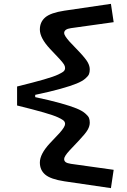

<svg xmlns="http://www.w3.org/2000/svg" viewBox="-20 -825 654 988"><path d="M185.1 11.2Q185.1 -32.2 236.8 -87.9L286.1 -140.1Q314.9 -172.4 314.9 -187Q314.9 -196.3 308.8 -202.9Q302.7 -209.5 279.8 -220.5Q256.8 -231.4 205.1 -246.3Q153.3 -261.2 67.9 -282.2V-379.9Q153.3 -400.9 205.1 -415.8Q256.8 -430.7 279.8 -441.7Q302.7 -452.6 308.8 -459.2Q314.9 -465.8 314.9 -475.1Q314.9 -483.9 309.6 -492.9Q304.2 -502 286.1 -522L236.8 -574.2Q185.1 -629.9 185.1 -672.9Q185.1 -711.9 212.9 -735.6Q240.7 -759.3 311 -770L550.8 -805.2L564.9 -710.9L345.2 -680.2Q310.1 -675.3 310.1 -654.8Q310.1 -642.1 337.9 -610.8L387.2 -559.1Q420.9 -523.4 431.4 -504.4Q441.9 -485.4 441.9 -467.8Q441.9 -453.6 438 -443.6Q434.1 -433.6 418.5 -420.2Q402.8 -406.7 373.5 -394.8Q344.2 -382.8 291 -367.9Q237.8 -353 161.1 -336.9V-325.2Q237.3 -309.1 290.5 -294.2Q343.8 -279.3 373 -267.3Q402.3 -255.4 418.2 -241.7Q434.1 -228 438 -218Q441.9 -208 441.9 -193.8Q441.9 -176.3 431.4 -157.5Q420.9 -138.7 387.2 -103L337.9 -50.8Q310.1 -20.5 310.1 -6.8Q310.1 3.4 317.9 9.3Q325.7 15.1 345.2 18.1L564.9 48.8L550.8 143.1L311 107.9Q240.7 97.2 212.9 73.7Q185.1 50.3 185.1 11.2Z"/></svg>

Font: IntelOne Mono Medium
Style: Regular
Weight: 500
Designer: Fred Shallcrass
Foundry: Frere-Jones Type LLC
Version: Version 1.200;hotconv 1.1.0;makeotfexe 2.6.0;FJTRelease1.2